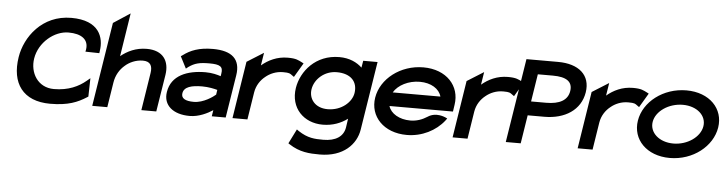

<svg xmlns="http://www.w3.org/2000/svg" viewBox="-50 -890 4999 1320"><g transform="rotate(5 2450.0 -229.5)"><path d="M307 11C431 11 496 -17 557 -56L565 -61L568 -188L544 -168C495 -127 425 -92 324 -92C212 -92 155 -191 171 -290C189 -402 293 -488 391 -488C480 -488 532 -452 521 -382L518 -367L614 -365L616 -380C631 -473 596 -590 402 -590C200 -590 86 -430 64 -290C35 -108 119 11 307 11Z M701 0 728 -171C736 -224 762 -265 795 -293C824 -319 868 -340 917 -340C968 -340 985 -311 977 -260L936 0H1039L1080 -256C1095 -352 1050 -423 937 -423C862 -423 804 -394 758 -357L805 -656L689 -580L597 0Z M1270 11C1334 11 1394 -20 1429 -43L1422 0H1518L1565 -295C1583 -407 1522 -462 1390 -462C1295 -462 1235 -438 1186 -401L1174 -393L1216 -311L1231 -323C1273 -353 1307 -361 1374 -361C1448 -361 1470 -347 1462 -299L1459 -280C1436 -288 1398 -298 1354 -298C1226 -298 1118 -255 1100 -140C1085 -47 1156 11 1270 11ZM1339 -199C1382 -199 1423 -190 1444 -184L1439 -151C1423 -137 1358 -88 1290 -88C1231 -88 1201 -105 1207 -141C1214 -185 1265 -199 1339 -199Z M1668 0 1698 -190C1706 -238 1732 -276 1765 -302C1794 -326 1835 -345 1884 -345C1929 -345 1932 -340 1947 -329L1961 -319L2019 -417L2006 -424C1981 -436 1967 -447 1908 -447C1834 -447 1774 -417 1728 -378L1742 -466L1627 -394L1565 0Z M2186 -9C2256 -9 2312 -32 2357 -65L2348 -4C2338 59 2285 94 2200 94C2140 94 2092 92 2027 49L2013 39L1963 139L1972 145C2045 193 2112 197 2184 197C2347 197 2434 104 2450 2L2525 -471H2426L2418 -423C2383 -456 2332 -482 2261 -482C2098 -482 2000 -362 1981 -245C1959 -104 2056 -9 2186 -9ZM2252 -377C2350 -377 2398 -323 2386 -245C2376 -181 2306 -118 2211 -118C2122 -118 2079 -180 2089 -245C2100 -316 2168 -377 2252 -377Z M2768 11C2873 11 2968 -38 3025 -111L3036 -126L3021 -133C3020 -133 2957 -164 2900 -126C2866 -104 2827 -90 2784 -90C2708 -90 2648 -126 2633 -177H3071L3078 -224C3099 -356 3002 -462 2843 -462C2684 -462 2551 -357 2530 -226C2509 -95 2609 11 2768 11ZM2827 -361C2904 -361 2962 -325 2976 -272H2647C2677 -324 2749 -361 2827 -361Z M3187 0 3217 -190C3225 -238 3251 -276 3284 -302C3313 -326 3354 -345 3403 -345C3448 -345 3451 -340 3466 -329L3480 -319L3538 -417L3525 -424C3500 -436 3486 -447 3427 -447C3353 -447 3293 -417 3247 -378L3261 -466L3146 -394L3084 0Z M3554 0 3585 -196H3700C3841 -196 3949 -264 3969 -388C3988 -508 3905 -580 3761 -580H3543L3451 0ZM3630 -483H3734C3826 -483 3872 -454 3862 -388C3852 -323 3796 -293 3704 -293H3600Z M4050 0 4080 -190C4088 -238 4114 -276 4147 -302C4176 -326 4217 -345 4266 -345C4311 -345 4314 -340 4329 -329L4343 -319L4401 -417L4388 -424C4363 -436 4349 -447 4290 -447C4216 -447 4156 -417 4110 -378L4124 -466L4009 -394L3947 0Z M4583 11C4743 11 4876 -95 4897 -226C4918 -357 4818 -462 4658 -462C4498 -462 4364 -357 4343 -226C4322 -95 4423 11 4583 11ZM4642 -361C4739 -361 4807 -301 4795 -226C4783 -151 4696 -90 4599 -90C4502 -90 4433 -151 4445 -226C4457 -301 4545 -361 4642 -361Z"/></g></svg>

Font: Charger Pro
Style: BlkExtObl
Weight: 900
Designer: Jasper
Foundry: Cannot Into Space Fonts
Version: Version 1.09